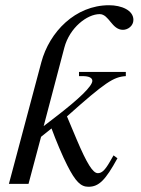

<svg xmlns="http://www.w3.org/2000/svg" viewBox="-20 -703 540 734"><path d="M14 0H89L137 -180L177 -212C193 -168 219 -106 237 -71C269 -8 289 11 318 11C358 11 383 -14 429 -98L414 -109C409 -100 404 -91 399 -83C381 -52 369 -41 354 -41C335 -41 312 -78 273 -170L236 -258C383 -389 414 -409 461 -412V-428H282V-412H296C321 -412 333 -405 333 -394C333 -374 284 -326 190 -254L147 -221L226 -521C246 -597 313 -649 361 -649C397 -649 407 -589 450 -589C469 -589 490 -604 490 -627C490 -664 444 -683 397 -683C268 -683 169 -581 138 -465Z"/></svg>

Font: STIXGeneral
Style: Italic
Weight: 400
Italic angle: -16.33°
Designer: MicroPress Inc., with final additions and corrections provided by Coen Hoffman, Elsevier (retired)
Version: Version 1.1.0